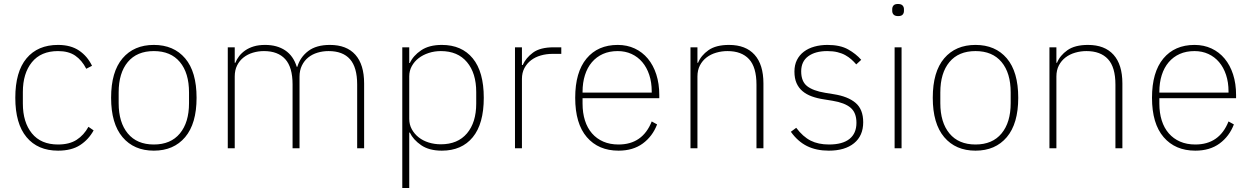

<svg xmlns="http://www.w3.org/2000/svg" viewBox="-20 -746 6296 966"><path d="M272 12Q170 12 113.5 -56Q57 -124 57 -254Q57 -385 113.5 -452.5Q170 -520 272 -520Q336 -520 378 -491.5Q420 -463 443 -415L414 -400Q392 -443 358.5 -466Q325 -489 272 -489Q186 -489 140.5 -433Q95 -377 95 -283V-225Q95 -131 140.5 -75Q186 -19 272 -19Q329 -19 365.5 -42.5Q402 -66 425 -108L451 -90Q426 -44 383 -16Q340 12 272 12Z M754 12Q654 12 596.5 -56Q539 -124 539 -254Q539 -385 596.5 -452.5Q654 -520 754 -520Q854 -520 911.5 -452.5Q969 -385 969 -254Q969 -124 911.5 -56Q854 12 754 12ZM754 -19Q839 -19 885 -74.5Q931 -130 931 -227V-281Q931 -379 885 -434Q839 -489 754 -489Q669 -489 623 -434Q577 -379 577 -281V-227Q577 -130 623 -74.5Q669 -19 754 -19Z M1126 0V-508H1161V-430H1164Q1171 -448 1183.5 -464Q1196 -480 1214 -492.5Q1232 -505 1256.5 -512.5Q1281 -520 1314 -520Q1374 -520 1415 -492.5Q1456 -465 1473 -410H1476Q1490 -458 1530.5 -489Q1571 -520 1640 -520Q1724 -520 1768 -470.5Q1812 -421 1812 -326V0H1777V-321Q1777 -407 1741 -448Q1705 -489 1633 -489Q1604 -489 1577.5 -481Q1551 -473 1531 -457Q1511 -441 1499 -416.5Q1487 -392 1487 -360V0H1452V-321Q1452 -408 1415 -448.5Q1378 -489 1308 -489Q1279 -489 1252.5 -481Q1226 -473 1205.5 -457Q1185 -441 1173 -417Q1161 -393 1161 -361V0Z M2004 -508H2039V-429H2042Q2059 -466 2099 -493Q2139 -520 2203 -520Q2303 -520 2358.5 -452.5Q2414 -385 2414 -254Q2414 -123 2358.5 -55.5Q2303 12 2203 12Q2139 12 2099 -15.5Q2059 -43 2042 -79H2039V200H2004ZM2198 -20Q2283 -20 2329.5 -75Q2376 -130 2376 -225V-283Q2376 -378 2329.5 -433.5Q2283 -489 2198 -489Q2166 -489 2137 -479.5Q2108 -470 2086.5 -453.5Q2065 -437 2052 -413.5Q2039 -390 2039 -362V-148Q2039 -119 2052 -95.5Q2065 -72 2086.5 -55Q2108 -38 2137 -29Q2166 -20 2198 -20Z M2571 0V-508H2606V-419H2610Q2626 -455 2662 -481.5Q2698 -508 2766 -508H2804V-475H2760Q2729 -475 2701 -467Q2673 -459 2652 -443Q2631 -427 2618.5 -403.5Q2606 -380 2606 -349V0Z M3092 12Q2991 12 2932.5 -56Q2874 -124 2874 -254Q2874 -383 2931 -451.5Q2988 -520 3088 -520Q3135 -520 3173.5 -502Q3212 -484 3239.5 -451Q3267 -418 3282 -371.5Q3297 -325 3297 -268V-252H2911V-225Q2911 -178 2923 -140Q2935 -102 2958.5 -75Q2982 -48 3015.5 -33.5Q3049 -19 3092 -19Q3213 -19 3259 -135L3286 -120Q3263 -60 3214 -24Q3165 12 3092 12ZM3088 -489Q3046 -489 3013.5 -474.5Q2981 -460 2958 -433Q2935 -406 2923 -368Q2911 -330 2911 -284V-280H3259V-286Q3259 -332 3246.5 -369.5Q3234 -407 3211.5 -433.5Q3189 -460 3157.5 -474.5Q3126 -489 3088 -489Z M3454 0V-508H3489V-430H3492Q3507 -467 3544.5 -493.5Q3582 -520 3648 -520Q3732 -520 3776.5 -470.5Q3821 -421 3821 -326V0H3786V-320Q3786 -408 3748.5 -448.5Q3711 -489 3640 -489Q3611 -489 3583.5 -481Q3556 -473 3535 -457Q3514 -441 3501.5 -417Q3489 -393 3489 -361V0Z M4150 12Q4087 12 4040.5 -11Q3994 -34 3959 -83L3986 -103Q4020 -58 4058.5 -38.5Q4097 -19 4151 -19Q4219 -19 4254 -47Q4289 -75 4289 -128Q4289 -179 4259.5 -204Q4230 -229 4169 -239L4126 -246Q4092 -251 4064.5 -261Q4037 -271 4017.5 -287.5Q3998 -304 3987.5 -328Q3977 -352 3977 -386Q3977 -419 3989.5 -444Q4002 -469 4024.5 -486Q4047 -503 4077.5 -511.5Q4108 -520 4143 -520Q4207 -520 4247 -497.5Q4287 -475 4313 -445L4288 -422Q4277 -435 4263.5 -447Q4250 -459 4233 -468.5Q4216 -478 4193.5 -483.5Q4171 -489 4142 -489Q4082 -489 4046.5 -463Q4011 -437 4011 -387Q4011 -336 4041 -312.5Q4071 -289 4132 -279L4175 -272Q4246 -261 4284.5 -228.5Q4323 -196 4323 -131Q4323 -63 4277 -25.5Q4231 12 4150 12Z M4499 -665Q4483 -665 4476 -672.5Q4469 -680 4469 -691V-700Q4469 -711 4475.5 -718.5Q4482 -726 4498 -726Q4514 -726 4521 -718.5Q4528 -711 4528 -700V-691Q4528 -680 4521.5 -672.5Q4515 -665 4499 -665ZM4481 -508H4516V0H4481Z M4888 12Q4788 12 4730.5 -56Q4673 -124 4673 -254Q4673 -385 4730.5 -452.5Q4788 -520 4888 -520Q4988 -520 5045.5 -452.5Q5103 -385 5103 -254Q5103 -124 5045.5 -56Q4988 12 4888 12ZM4888 -19Q4973 -19 5019 -74.5Q5065 -130 5065 -227V-281Q5065 -379 5019 -434Q4973 -489 4888 -489Q4803 -489 4757 -434Q4711 -379 4711 -281V-227Q4711 -130 4757 -74.5Q4803 -19 4888 -19Z M5260 0V-508H5295V-430H5298Q5313 -467 5350.5 -493.5Q5388 -520 5454 -520Q5538 -520 5582.5 -470.5Q5627 -421 5627 -326V0H5592V-320Q5592 -408 5554.5 -448.5Q5517 -489 5446 -489Q5417 -489 5389.5 -481Q5362 -473 5341 -457Q5320 -441 5307.5 -417Q5295 -393 5295 -361V0Z M5994 12Q5893 12 5834.5 -56Q5776 -124 5776 -254Q5776 -383 5833 -451.5Q5890 -520 5990 -520Q6037 -520 6075.5 -502Q6114 -484 6141.5 -451Q6169 -418 6184 -371.5Q6199 -325 6199 -268V-252H5813V-225Q5813 -178 5825 -140Q5837 -102 5860.5 -75Q5884 -48 5917.5 -33.5Q5951 -19 5994 -19Q6115 -19 6161 -135L6188 -120Q6165 -60 6116 -24Q6067 12 5994 12ZM5990 -489Q5948 -489 5915.5 -474.5Q5883 -460 5860 -433Q5837 -406 5825 -368Q5813 -330 5813 -284V-280H6161V-286Q6161 -332 6148.5 -369.5Q6136 -407 6113.5 -433.5Q6091 -460 6059.5 -474.5Q6028 -489 5990 -489Z"/></svg>

Font: IBM Plex Sans Devanagari ExtraLight
Style: Regular
Weight: 200
Designer: Mike Abbink, Paul van der Laan, Pieter van Rosmalen, Erin McLaughlin
Foundry: Bold Monday
Version: Version 1.1